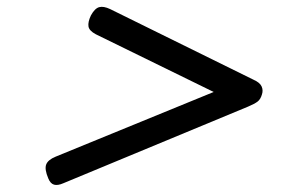

<svg xmlns="http://www.w3.org/2000/svg" viewBox="-20 -724 803 549"><path d="M161 -200Q145 -193 134.5 -196Q124 -199 118 -214Q107 -240 112 -253.5Q117 -267 139 -276L591 -461L254 -626Q235 -636 233 -648.5Q231 -661 240 -680Q251 -700 263.5 -703.5Q276 -707 295 -698L705 -496Q723 -488 728 -477Q733 -466 729 -454Q725 -440 716.5 -433.5Q708 -427 689 -419Z"/></svg>

Font: Playwrite AU VIC
Style: Regular
Weight: 400
Designer: Veronika Burian, José Scaglione
Foundry: TypeTogether
Version: Version 1.002